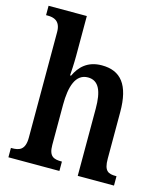

<svg xmlns="http://www.w3.org/2000/svg" viewBox="-113 -845 796 931"><g transform="rotate(15 285.0 -380.0)"><path d="M17 0H273V-47H271C232 -47 207 -55 207 -113V-315C207 -406 228 -474 290 -474C345 -474 365 -424 365 -338V0H547V-47H544C505 -47 484 -56 484 -118V-352C484 -489 435 -548 340 -548C268 -548 230 -508 208 -461H203C204 -476 207 -520 207 -560V-760H15V-713H24C52 -713 88 -705 88 -648V-118C88 -56 59 -47 22 -47H17Z"/></g></svg>

Font: Noto Serif Myanmar Condensed SemiBold
Style: Regular
Weight: 600
Width: 3
Designer: Ben Mitchell and the Monotype Design Team
Foundry: Monotype Imaging Inc.
Version: Version 2.106